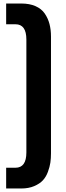

<svg xmlns="http://www.w3.org/2000/svg" viewBox="-20 -862 373 1092"><path d="M15 92H68Q130 92 130 5V-637Q130 -724 68 -724H15V-842H101Q148 -842 182 -827Q216 -812 234.5 -785Q253 -758 261.5 -725.5Q270 -693 270 -654V10Q270 38 266.5 62.5Q263 87 252.5 115.5Q242 144 224 163.5Q206 183 174.5 196.5Q143 210 101 210H15Z"/></svg>

Font: Mina
Style: Bold
Weight: 700
Version: Version 1.000